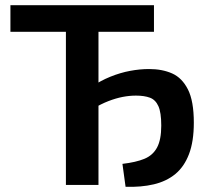

<svg xmlns="http://www.w3.org/2000/svg" viewBox="-20 -710 799 737"><path d="M462 7 450 -81Q502 -87 534.5 -100.5Q567 -114 583 -144Q599 -174 599 -228Q599 -278 588 -302.5Q577 -327 555.5 -335Q534 -343 502 -343Q477 -343 451 -338Q425 -333 396.5 -322Q368 -311 336 -292L329 -375Q365 -400 403.5 -415.5Q442 -431 479.5 -438Q517 -445 552 -445Q603 -445 641 -428Q679 -411 701.5 -366.5Q724 -322 724 -239Q724 -167 705.5 -118.5Q687 -70 653 -42Q619 -14 570.5 -2.5Q522 9 462 7ZM233 0V-690H358V0ZM20 -588V-690H571V-588Z"/></svg>

Font: Exo 2 SemiBold
Style: Regular
Weight: 600
Designer: Natanael Gama
Foundry: Natanael Gama
Version: Version 2.010